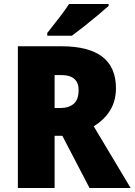

<svg xmlns="http://www.w3.org/2000/svg" viewBox="-20 -947 678 967"><path d="M289 -714Q564 -714 564 -503Q564 -439 534.5 -391Q505 -343 452 -311L638 0H431L294 -263H255V0H70V-714ZM286 -569H255V-403H284Q326 -403 351 -424Q376 -445 376 -494Q376 -530 354.5 -549.5Q333 -569 286 -569ZM527 -917Q507 -899 473.5 -871Q440 -843 404 -814.5Q368 -786 342 -767H218V-781Q243 -813 275 -853.5Q307 -894 328 -927H527Z"/></svg>

Font: Noto Sans Khmer UI SemiCondensed Black
Style: Regular
Weight: 900
Width: 4
Designer: Danh Hong and the Monotype Design Team
Foundry: Monotype Imaging Inc.
Version: Version 2.002; ttfautohint (v1.8.4.7-5d5b)